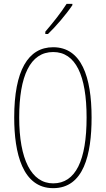

<svg xmlns="http://www.w3.org/2000/svg" viewBox="-20 -970 551 1000"><path d="M357 -943V-950H327C293 -898 261 -858 216 -805V-793H230C269 -830 324 -894 357 -943ZM457 -358C457 -570 404 -724 257 -724C126 -724 54 -602 54 -358C54 -173 97 10 257 10C416 10 457 -165 457 -358ZM80 -358C80 -574 137 -699 257 -699C374 -699 431 -577 431 -358C431 -135 374 -15 257 -15C143 -15 80 -141 80 -358Z"/></svg>

Font: Noto Sans Myanmar UI ExtraCondensed Thin
Style: Regular
Weight: 100
Width: 2
Designer: Monotype Design Team
Foundry: Monotype Imaging Inc.
Version: Version 2.103